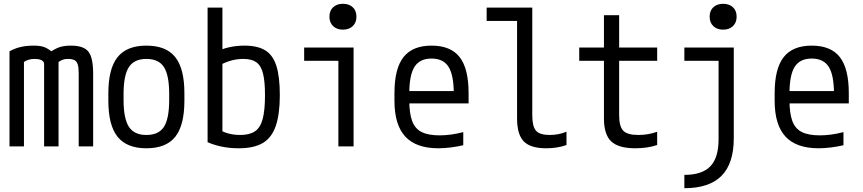

<svg xmlns="http://www.w3.org/2000/svg" viewBox="-20 -770 4540 1010"><path d="M30 0V-500Q56 -515 87 -522.5Q118 -530 157 -530Q189 -530 209 -523.5Q229 -517 250 -500Q276 -517 298.5 -523.5Q321 -530 353 -530Q420 -530 445 -498.5Q470 -467 470 -383V0H394V-384Q394 -415 389 -431Q384 -447 372 -453.5Q360 -460 337 -460Q322 -460 310.5 -456Q299 -452 288 -444V0H212V-433Q212 -442 206 -448Q200 -454 189 -457Q178 -460 162 -460Q128 -460 106 -444V0Z M750 10Q647 10 598.5 -50.5Q550 -111 550 -240V-280Q550 -409 598.5 -469.5Q647 -530 750 -530Q854 -530 902 -469.5Q950 -409 950 -280V-240Q950 -111 902 -50.5Q854 10 750 10ZM750 -60Q815 -60 842.5 -103Q870 -146 870 -245V-275Q870 -374 842.5 -417Q815 -460 750 -460Q686 -460 658 -417Q630 -374 630 -275V-245Q630 -146 658 -103Q686 -60 750 -60Z M1236 10Q1187 10 1145 1Q1103 -8 1072 -22V-730H1150V-46L1132 -89Q1179 -60 1244 -60Q1293 -60 1321.5 -79.5Q1350 -99 1362 -145Q1374 -191 1374 -269Q1374 -342 1363.5 -383.5Q1353 -425 1328.5 -442.5Q1304 -460 1260 -460Q1228 -460 1198 -452Q1168 -444 1136 -427L1111 -493Q1144 -512 1183.5 -521Q1223 -530 1266 -530Q1335 -530 1375.5 -505Q1416 -480 1434 -423Q1452 -366 1452 -270Q1452 -169 1430.5 -107Q1409 -45 1362 -17.5Q1315 10 1236 10Z M1760 0V-450H1580V-520H1840V0ZM1784 -614Q1752 -614 1732.5 -632.5Q1713 -651 1713 -682Q1713 -714 1732.5 -732Q1752 -750 1784 -750Q1816 -750 1835.5 -732Q1855 -714 1855 -682Q1855 -651 1835.5 -632.5Q1816 -614 1784 -614Z M2286 10Q2169 10 2112 -51.5Q2055 -113 2055 -240V-280Q2055 -409 2102.5 -469.5Q2150 -530 2250 -530Q2351 -530 2398 -469.5Q2445 -409 2445 -280V-226H2094V-291H2385L2367 -268V-277Q2367 -375 2339.5 -418.5Q2312 -462 2250 -462Q2188 -462 2160.5 -418.5Q2133 -375 2133 -277V-243Q2133 -174 2148 -133.5Q2163 -93 2198 -75.5Q2233 -58 2292 -58Q2321 -58 2351.5 -62Q2382 -66 2417 -75V-6Q2387 1 2352.5 5.5Q2318 10 2286 10Z M2853 10Q2771 10 2735.5 -26Q2700 -62 2700 -147V-660H2540V-730H2780V-164Q2780 -105 2799.5 -82.5Q2819 -60 2871 -60Q2897 -60 2918.5 -64.5Q2940 -69 2960 -77V-7Q2934 2 2907.5 6Q2881 10 2853 10Z M3322 10Q3234 10 3195.5 -26Q3157 -62 3157 -147V-450H3027V-520H3157V-690H3237V-520H3437V-450H3237V-164Q3237 -105 3258.5 -82.5Q3280 -60 3338 -60Q3366 -60 3390.5 -64.5Q3415 -69 3437 -77V-7Q3409 2 3380.5 6Q3352 10 3322 10Z M3580 150Q3673 150 3716.5 105Q3760 60 3760 -37V-450H3580V-520H3840V-43Q3840 90 3775.5 155Q3711 220 3580 220ZM3784 -614Q3752 -614 3732.5 -632.5Q3713 -651 3713 -682Q3713 -714 3732.5 -732Q3752 -750 3784 -750Q3816 -750 3835.5 -732Q3855 -714 3855 -682Q3855 -651 3835.5 -632.5Q3816 -614 3784 -614Z M4286 10Q4169 10 4112 -51.5Q4055 -113 4055 -240V-280Q4055 -409 4102.5 -469.5Q4150 -530 4250 -530Q4351 -530 4398 -469.5Q4445 -409 4445 -280V-226H4094V-291H4385L4367 -268V-277Q4367 -375 4339.5 -418.5Q4312 -462 4250 -462Q4188 -462 4160.5 -418.5Q4133 -375 4133 -277V-243Q4133 -174 4148 -133.5Q4163 -93 4198 -75.5Q4233 -58 4292 -58Q4321 -58 4351.5 -62Q4382 -66 4417 -75V-6Q4387 1 4352.5 5.5Q4318 10 4286 10Z"/></svg>

Font: M PLUS 1 Code
Style: Regular
Weight: 400
Designer: Coji Morishita
Foundry: UNDERFOREST DESIGN
Version: Version 1.005